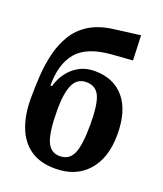

<svg xmlns="http://www.w3.org/2000/svg" viewBox="-141 -848 808 952"><g transform="rotate(20 263.0 -372.5)"><path d="M263 11Q182 11 131 -25Q80 -61 55.5 -125.5Q31 -190 31 -275Q31 -335 35 -396.5Q39 -458 53 -515Q67 -572 95.5 -619Q124 -666 173.5 -697Q223 -728 298 -738L438 -756L443 -625L334 -617Q205 -607 152.5 -544Q100 -481 101 -368H109Q112 -383 123.5 -407Q135 -431 155.5 -454.5Q176 -478 208 -494.5Q240 -511 284 -511Q384 -511 440 -444.5Q496 -378 496 -253Q496 -129 433.5 -59Q371 11 263 11ZM263 -55Q313 -55 333 -100.5Q353 -146 353 -253Q353 -360 333 -402.5Q313 -445 263 -445Q215 -445 194.5 -400Q174 -355 174 -269Q174 -153 194 -104Q214 -55 263 -55Z"/></g></svg>

Font: Arsenal SC
Style: Bold
Weight: 700
Designer: Andrij Shevchenko
Foundry: Stairsfor
Version: Version 2.001; ttfautohint (v1.8.4.7-5d5b)